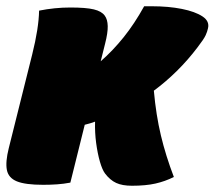

<svg xmlns="http://www.w3.org/2000/svg" viewBox="-33 -584 686 614"><path d="M192 0Q171 4 149.5 5.5Q128 7 105 7Q48 7 21 -4Q-6 -15 -11 -40.5Q-16 -66 -5 -110L70 -410Q91 -494 92 -550Q117 -555 142 -557.5Q167 -560 192 -560Q242 -560 267 -554Q292 -548 302 -534Q311 -522 311.5 -500.5Q312 -479 303 -444L289 -388Q328 -422 362.5 -465Q397 -508 428 -564H452Q506 -564 548.5 -555.5Q591 -547 614.5 -531.5Q638 -516 632 -493Q630 -483 624.5 -471Q619 -459 599 -433Q568 -392 532.5 -357Q497 -322 459 -294Q466 -216 481.5 -151Q497 -86 523 -18Q495 -4 464 3Q433 10 389 10Q358 10 338.5 1Q319 -8 303 -29Q294 -41 286.5 -67Q279 -93 274.5 -126.5Q270 -160 271 -195Q255 -189 238 -185Z"/></svg>

Font: Recursive Mn Csl St XBk
Style: Italic
Weight: 1000
Italic angle: -15°
Monospace: yes
Version: Version 1.079;hotconv 1.0.112;makeotfexe 2.5.65598; ttfautoh